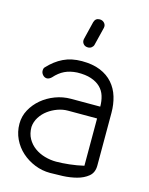

<svg xmlns="http://www.w3.org/2000/svg" viewBox="-115 -837 706 910"><g transform="rotate(15 237.5 -382.0)"><path d="M369 -365Q369 -393 361.5 -417Q354 -441 336.5 -458Q319 -475 291 -484.5Q263 -494 222 -493Q187 -491 161 -478.5Q135 -466 112 -440Q107 -435 101 -432Q95 -429 90 -429Q78 -429 69.5 -438.5Q61 -448 61 -459Q61 -471 66 -476Q100 -513 139.5 -532Q179 -551 230 -551Q283 -551 320.5 -535.5Q358 -520 382 -492.5Q406 -465 417 -428.5Q428 -392 428 -350V-92Q428 -57 405.5 -38.5Q383 -20 350.5 -11.5Q318 -3 282.5 -1.5Q247 0 220 0Q181 0 145 -14.5Q109 -29 81 -54Q53 -79 36.5 -113.5Q20 -148 20 -188Q20 -225 37.5 -257Q55 -289 83.5 -313Q112 -337 149 -351Q186 -365 226 -365ZM369 -307H226Q201 -307 176 -298Q151 -289 130 -273.5Q109 -258 95 -236Q81 -214 79 -188Q79 -155 92.5 -131Q106 -107 128 -91Q150 -75 178 -67Q206 -59 234 -59Q262 -59 298.5 -63Q335 -67 369 -75ZM233 -743Q239 -764 260 -764Q274 -764 283 -754Q292 -744 289 -730L267 -641Q265 -633 257.5 -627Q250 -621 240 -621Q224 -621 216 -632Q208 -643 212 -657Z"/></g></svg>

Font: VDS
Style: Thin
Weight: 100
Width: 0
Designer: artmaker
Foundry: artmaker
Version: Version 1.000 2012 initial release